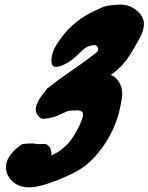

<svg xmlns="http://www.w3.org/2000/svg" viewBox="-20 -558 647 837"><path d="M462.9 -231.4Q480.5 -224.6 490.2 -211.9Q512.7 -185.5 512.7 -149.4Q512.7 -129.9 504.9 -94.7Q483.4 12.7 415 99.6Q383.8 139.6 352.1 164.1Q320.3 188.5 269.5 210.9Q161.1 258.8 106.4 258.8Q50.8 258.8 20.5 216.8Q5.9 196.3 5.9 170.9Q5.9 122.1 70.3 74.2Q74.2 71.3 83 69.3Q101.6 67.4 120.1 67.4Q127.9 67.4 135.7 68.8Q143.6 70.3 153.3 70.3Q155.3 70.3 161.6 69.8Q168 69.3 171.9 69.3Q182.6 69.3 189.5 76.2Q204.1 89.8 204.1 108.4Q204.1 113.3 202.1 119.1Q214.8 115.2 226.6 108.4Q262.7 85.9 283.7 59.6Q304.7 33.2 326.2 -10.7Q341.8 -43 341.8 -58.6Q341.8 -66.4 339.8 -68.4Q332 -77.1 313.5 -77.1Q307.6 -77.1 280.3 -75.2Q273.4 -74.2 243.2 -59.1Q212.9 -43.9 170.9 -40Q159.2 -40 152.3 -46.9Q135.7 -62.5 135.7 -82Q135.7 -110.4 181.6 -167Q181.6 -168 183.6 -169.4Q185.5 -170.9 185.5 -171.9Q241.2 -215.8 296.9 -253.4Q352.5 -291 401.4 -330.1Q415 -339.8 402.3 -357.4Q398.4 -361.3 391.6 -361.3Q382.8 -361.3 370.1 -357.4Q354.5 -353.5 337.9 -336.9Q321.3 -320.3 297.4 -300.3Q273.4 -280.3 242.2 -269.5Q232.4 -266.6 224.6 -266.6Q204.1 -266.6 204.1 -292Q204.1 -327.1 223.6 -358.4Q284.2 -459 382.8 -505.9Q405.3 -516.6 415.5 -521.5Q425.8 -526.4 435.1 -529.3Q444.3 -532.2 446.3 -532.7Q448.2 -533.2 458 -534.2Q467.8 -535.2 476.6 -536.1Q492.2 -538.1 502.9 -538.1Q551.8 -538.1 585 -503.9Q607.4 -481.4 607.4 -452.1Q607.4 -438.5 601.6 -421.4Q595.7 -404.3 590.3 -394Q585 -383.8 572.8 -363.3Q560.5 -342.8 557.6 -336.9Q518.6 -268.6 462.9 -231.4Z"/></svg>

Font: Essays1743
Style: BoldItalic
Weight: 700
Italic angle: -10°
Designer: Based on the typeface in a 1743 English translation of the essays of Montaigne.  PostScript/TrueType font designed by Jo
Version: Version 002.100